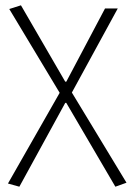

<svg xmlns="http://www.w3.org/2000/svg" viewBox="-20 -512 497 724"><path d="M53 192 10 180 205 -162 15 -478 59 -492 226 -204H230L376 -480H424L251 -163L457 177L415 192L230 -124H226Z"/></svg>

Font: Giro Light
Style: Regular
Weight: 300
Designer: Paul D. Hunt
Foundry: Adobe Systems Incorporated
Version: Version 1.000;PS 1.0;hotconv 1.0.88;makeotf.lib2.5.647800